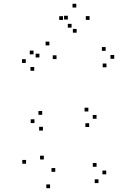

<svg xmlns="http://www.w3.org/2000/svg" viewBox="-20 -976 660 1018"><path d="M502.2 -5.3V-25.3H482.2V-5.3ZM543.2 -51.7V-71.7H523.2V-51.7ZM492 -91.7V-111.7H472V-91.7ZM273 -65V-85H253V-65ZM212.5 -130.5V-150.5H192.5V-130.5ZM279.7 -662.7V-682.7H259.7V-662.7ZM241.8 -735.3V-755.3H221.8V-735.3ZM189 -671.3V-691.3H169V-671.3ZM118.2 -108V-128H98.2V-108ZM245.5 21.8V1.8H225.5V21.8ZM452.8 -302.7V-322.7H432.8V-302.7ZM491.8 -346.3V-366.3H471.8V-346.3ZM448.5 -385V-405H428.5V-385ZM203.8 -367.3V-387.3H183.8V-367.3ZM162.7 -323.5V-343.5H142.7V-323.5ZM207.5 -283.7V-303.7H187.5V-283.7ZM544.5 -619.2V-639.2H524.5V-619.2ZM585.7 -664.3V-684.3H565.7V-664.3ZM540.2 -706.5V-726.5H520.2V-706.5ZM157.8 -687.8V-707.8H137.8V-687.8ZM116.7 -642.3V-662.3H96.7V-642.3ZM161.5 -600.8V-620.8H141.5V-600.8ZM455 -870.5V-890.5H435V-870.5ZM384.5 -936V-956H364.5V-936ZM314 -870.2V-890.2H294V-870.2ZM359.5 -829.5V-849.5H339.5V-829.5ZM339.7 -872.5V-892.5H319.7V-872.5ZM386.3 -802.7V-822.7H366.3V-802.7Z"/></svg>

Font: Monaspace Radon Dots Var
Style: Regular
Weight: 400
Designer: Riley Cran and the Lettermatic Team
Version: Version 1.100 (Monaspace Radon Dots)